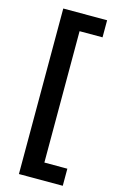

<svg xmlns="http://www.w3.org/2000/svg" viewBox="-132 -766 593 977"><g transform="rotate(15 165.0 -278.0)"><path d="M305 158V68H184V-624H305V-714H74V158Z"/></g></svg>

Font: Noto Sans New Tai Lue Semibold
Style: Regular
Weight: 600
Designer: Monotype Design Team
Foundry: Monotype Imaging Inc.
Version: Version 2.004